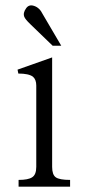

<svg xmlns="http://www.w3.org/2000/svg" viewBox="-20 -700 332 721"><path d="M49.8 1H243.2V-24.4Q203.1 -24.4 189.5 -34.2Q175.8 -43.9 175.8 -73.2V-484.4L45.9 -438.5L48.8 -423.8Q87.9 -423.8 103.5 -412.1Q116.2 -401.4 116.2 -378.9V-73.2Q116.2 -43.9 100.6 -34.2Q85.9 -24.4 49.8 -24.4ZM210 -528.3 140.6 -646.5Q128.9 -670.9 108.4 -677.7Q88.9 -684.6 78.1 -668.9Q65.4 -651.4 71.3 -636.7Q75.2 -627 93.8 -609.4L94.7 -608.4L177.7 -528.3Z"/></svg>

Font: Batang
Style: Regular
Weight: 400
Version: Version 2.21